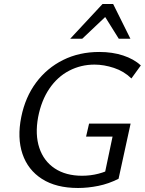

<svg xmlns="http://www.w3.org/2000/svg" viewBox="-20 -927 722 957"><path d="M369 10Q260 10 189.5 -35Q119 -80 92 -160Q65 -240 86 -344Q106 -443 160 -515.5Q214 -588 294.5 -628Q375 -668 475 -668Q540 -668 593.5 -650.5Q647 -633 682 -601L635 -536Q598 -572 548 -588.5Q498 -605 451 -605Q383 -605 324.5 -574.5Q266 -544 226 -485Q186 -426 170 -343Q154 -256 176 -190Q198 -124 253 -87.5Q308 -51 389 -51Q431 -51 470 -61Q509 -71 547 -91L497 -37L541 -246H409L424 -311H631L571 -36Q522 -11 470 -0.5Q418 10 369 10ZM330 -734 491 -907H544L521 -858L390 -734ZM572 -734 495 -857 491 -907H544L630 -734Z"/></svg>

Font: Ysabeau Infant Medium
Style: Italic
Weight: 500
Italic angle: -12°
Designer: Christian Thalmann (Catharsis Fonts)
Version: Version 2.001;gftools[0.9.30]; featfreeze: ss01,ss02,lnum